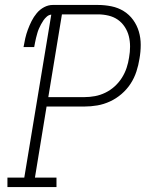

<svg xmlns="http://www.w3.org/2000/svg" viewBox="-20 -755 640 775"><path d="M10 0V-38H78L187 -696Q177 -695 169 -688Q161 -681 155.5 -673Q150 -665 145.5 -656.5Q141 -648 137 -639Q133 -630 130.5 -620.5Q128 -611 125.5 -602Q123 -593 121.5 -583.5Q120 -574 118 -565H75Q78 -583 82 -600.5Q86 -618 92.5 -635.5Q99 -653 107.5 -670Q116 -687 128.5 -702Q141 -717 158 -726Q175 -735 193 -735H375Q403 -735 430 -729.5Q457 -724 479.5 -710Q502 -696 517.5 -674.5Q533 -653 540.5 -627.5Q548 -602 548 -574Q548 -546 543 -518Q539 -492 530.5 -466Q522 -440 507 -417Q492 -394 470.5 -375.5Q449 -357 424 -345.5Q399 -334 373 -329.5Q347 -325 321 -325H168L121 -38H208V0ZM175 -363H321Q342 -363 363.5 -367Q385 -371 405.5 -381Q426 -391 443 -406.5Q460 -422 472 -441Q484 -460 491 -481Q498 -502 501 -523Q505 -545 505 -567Q505 -589 500 -609Q495 -629 483.5 -646.5Q472 -664 455.5 -675.5Q439 -687 418 -692Q397 -697 375 -697H230Z"/></svg>

Font: Iosevka Etoile XLtObl
Style: Regular
Weight: 200
Italic angle: -9°
Designer: Belleve Invis
Foundry: Belleve Invis
Version: Version 15.5.2; ttfautohint (v1.8.4)